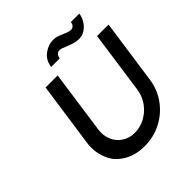

<svg xmlns="http://www.w3.org/2000/svg" viewBox="-232 -1045 1216 1216"><g transform="rotate(-45 376.0 -437.5)"><path d="M369 6Q288 6 229 -29.5Q170 -65 146.5 -118.5Q123 -172 123 -225Q123 -246 126 -269L188 -701H296L236 -278Q234 -263 234 -248Q234 -215 249.5 -180.5Q265 -146 301 -122Q337 -98 384 -98Q434 -98 478 -122Q522 -146 551.5 -186.5Q581 -227 589 -278L649 -701H752L690 -269Q679 -190 633.5 -127.5Q588 -65 519 -29.5Q450 6 369 6ZM554 -768Q531 -768 508.5 -775.5Q486 -783 466 -791Q450 -798 438.5 -802Q427 -806 417 -806Q404 -806 394 -796.5Q384 -787 382 -768H305Q312 -822 351.5 -851.5Q391 -881 435 -881Q456 -881 475 -874Q494 -867 512 -859Q525 -853 538 -849Q551 -845 560 -845Q574 -845 583.5 -855Q593 -865 594 -881H670Q666 -852 650 -826Q634 -800 609.5 -784Q585 -768 554 -768Z"/></g></svg>

Font: Lexend
Style: Italic
Weight: 400
Italic angle: -8.13011°
Designer: Bonnie Shaver-Troup, Thomas Jockin
Foundry: Lexend
Version: Version 1.007